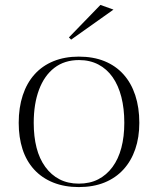

<svg xmlns="http://www.w3.org/2000/svg" viewBox="-20 -745 641 780"><path d="M300 -515Q359 -515 404.5 -496.5Q450 -478 481.5 -443Q513 -408 529.5 -358Q546 -308 546 -246Q546 -187 529.5 -139Q513 -91 481.5 -56.5Q450 -22 404.5 -3.5Q359 15 300 15Q242 15 196 -3.5Q150 -22 118.5 -56.5Q87 -91 71.5 -139Q56 -187 56 -246Q56 -308 72.5 -358Q89 -408 120.5 -443Q152 -478 197.5 -496.5Q243 -515 300 -515ZM301 -501Q242 -501 201 -469.5Q160 -438 138.5 -380.5Q117 -323 117 -246Q117 -190 128.5 -145Q140 -100 164 -67Q188 -34 222 -16.5Q256 1 300 1Q345 1 379 -16.5Q413 -34 437 -66.5Q461 -99 473 -144.5Q485 -190 485 -246Q485 -304 473 -351Q461 -398 437.5 -431.5Q414 -465 379.5 -483Q345 -501 301 -501ZM269 -584 260 -593 388 -725 441 -706Z"/></svg>

Font: Kalnia Thin Light
Style: Regular
Weight: 300
Version: Version 1.105